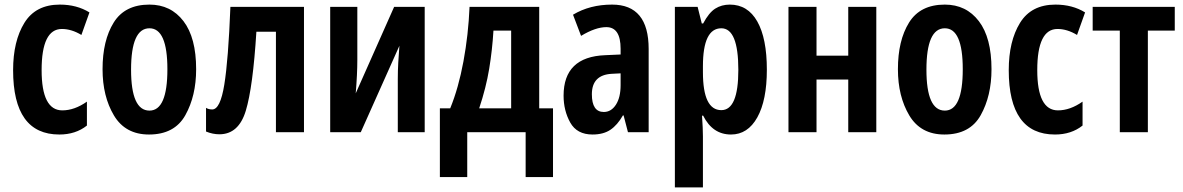

<svg xmlns="http://www.w3.org/2000/svg" viewBox="-20 -575 5143 835"><path d="M358 -29V-133Q304 -95 251 -95Q161 -95 161 -270Q161 -449 249 -449Q291 -449 334 -423L369 -521Q314 -555 240 -555Q135 -555 86 -475.5Q37 -396 37 -270Q37 10 238 10Q309 10 358 -29Z M630 -555Q523 -555 474.5 -477Q426 -399 426 -274Q426 -156 475.5 -73Q525 10 628 10Q739 10 786 -74Q833 -158 833 -274Q833 -411 778 -483Q723 -555 630 -555ZM630 -452Q708 -452 708 -274Q708 -94 630 -94Q550 -94 550 -272Q550 -452 630 -452Z M1302 -545H982Q973 -315 955.5 -207Q938 -99 903 -99Q887 -99 876 -106V-3Q905 9 934 9Q1018 9 1049 -93.5Q1080 -196 1095 -437H1180V0H1302Z M1416 -545V0H1549L1717 -376Q1714 -339 1712 -303Q1710 -267 1710 -232V0H1827V-545H1694L1527 -169Q1534 -253 1534 -315V-545Z M2203 -104H2064Q2094 -194 2107.5 -276Q2121 -358 2126 -442H2203ZM2022 -545Q2017 -424 1995.5 -308Q1974 -192 1938 -104H1893V195H2012V0H2266V195H2385V-104H2325V-545Z M2679 -205Q2679 -151 2658.5 -119.5Q2638 -88 2606 -88Q2554 -88 2554 -165Q2554 -249 2640 -254L2679 -256ZM2472 -511 2507 -419Q2570 -457 2617 -457Q2679 -457 2679 -363V-338L2612 -335Q2431 -328 2431 -159Q2431 -94 2460 -42Q2489 10 2557 10Q2604 10 2634.5 -10.5Q2665 -31 2689 -73H2692L2711 0H2801V-362Q2801 -555 2642 -555Q2545 -555 2472 -511Z M3191 -271Q3191 -96 3117 -96Q3037 -96 3037 -261V-287Q3037 -452 3117 -452Q3191 -452 3191 -271ZM3038 -473H3032L3014 -545H2915V240H3037V18Q3037 -16 3033 -72H3038Q3079 10 3159 10Q3232 10 3273.5 -64.5Q3315 -139 3315 -272Q3315 -408 3273.5 -481.5Q3232 -555 3154 -555Q3118 -555 3090.5 -537.5Q3063 -520 3038 -473Z M3409 -545V0H3531V-229H3669V0H3791V-545H3669V-333H3531V-545Z M4089 -555Q3982 -555 3933.5 -477Q3885 -399 3885 -274Q3885 -156 3934.5 -73Q3984 10 4087 10Q4198 10 4245 -74Q4292 -158 4292 -274Q4292 -411 4237 -483Q4182 -555 4089 -555ZM4089 -452Q4167 -452 4167 -274Q4167 -94 4089 -94Q4009 -94 4009 -272Q4009 -452 4089 -452Z M4688 -29V-133Q4634 -95 4581 -95Q4491 -95 4491 -270Q4491 -449 4579 -449Q4621 -449 4664 -423L4699 -521Q4644 -555 4570 -555Q4465 -555 4416 -475.5Q4367 -396 4367 -270Q4367 10 4568 10Q4639 10 4688 -29Z M5089 -545H4732V-442H4850V0H4972V-442H5089Z"/></svg>

Font: Noto Sans UI Condensed
Style: Bold
Weight: 700
Width: 3
Designer: Monotype Design Team
Foundry: Monotype Imaging Inc.
Version: 1.001